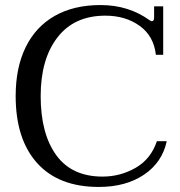

<svg xmlns="http://www.w3.org/2000/svg" viewBox="-20 -730 711 760"><path d="M42 -350Q42 -462 81.5 -543Q121 -624 196.5 -667Q272 -710 378 -710Q489 -710 572 -650Q573 -650 576 -648Q579 -646 581 -646Q590 -646 590 -661V-705H626V-513H597Q589 -587 533 -627.5Q477 -668 397 -668Q274 -668 207.5 -582Q141 -496 141 -350Q141 -201 202.5 -116Q264 -31 386 -31Q456 -31 516.5 -65.5Q577 -100 601 -171H640Q622 -87 550 -38.5Q478 10 371 10Q212 10 127 -84.5Q42 -179 42 -350Z"/></svg>

Font: TavirajRegular
Style: Regular
Weight: 400
Designer: Katatrad Team
Foundry: CadsonDemak
Version: Version 1.000